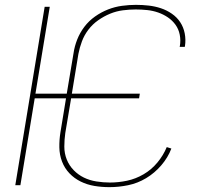

<svg xmlns="http://www.w3.org/2000/svg" viewBox="-20 -763 840 791"><path d="M431 8Q399 8 369 3Q339 -2 312.5 -15Q286 -28 266 -49Q246 -70 235.5 -97.5Q225 -125 224.5 -156Q224 -187 229 -218L252 -358H123L64 0H43L164 -735H185L126 -377H255L283 -544Q287 -572 298 -600Q309 -628 327.5 -652.5Q346 -677 371.5 -695Q397 -713 425 -724Q453 -735 482.5 -739Q512 -743 540 -743Q567 -743 593 -740Q619 -737 643 -729Q667 -721 688 -706.5Q709 -692 722.5 -671.5Q736 -651 741 -625.5Q746 -600 742 -573L741 -570H720L721 -573Q725 -597 720.5 -620Q716 -643 703 -661Q690 -679 671.5 -691.5Q653 -704 631.5 -711.5Q610 -719 586.5 -721.5Q563 -724 539 -724Q513 -724 486 -720.5Q459 -717 433.5 -706.5Q408 -696 384.5 -679.5Q361 -663 344 -640.5Q327 -618 317.5 -592.5Q308 -567 303 -541L276 -377H556L553 -358H273L249 -215Q245 -187 245 -159Q245 -131 255 -106Q265 -81 283.5 -62Q302 -43 325.5 -31.5Q349 -20 377 -15.5Q405 -11 433 -11Q468 -11 503.5 -18.5Q539 -26 571.5 -45Q604 -64 628.5 -93.5Q653 -123 667 -157L686 -151Q672 -114 644.5 -82Q617 -50 582 -29Q547 -8 508 0Q469 8 431 8Z"/></svg>

Font: Iosevka Aile Thin
Style: Italic
Weight: 100
Italic angle: -9°
Designer: Belleve Invis
Foundry: Belleve Invis
Version: Version 31.1.0; ttfautohint (v1.8.4)